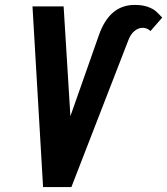

<svg xmlns="http://www.w3.org/2000/svg" viewBox="-20 -760 679 780"><path d="M238.5 -734 266 -288 381 -615Q424 -740 526.5 -740Q558.5 -740 579.5 -732.5Q600.5 -725 611.5 -715.8Q622.5 -706.5 639 -688.5L591.5 -634Q577 -647 559.5 -647Q542 -647 526 -633.8Q510 -620.5 501 -595.5L270 0H155L112 -734Z"/></svg>

Font: JuliaMono ExtraBold
Style: Italic
Weight: 800
Italic angle: -9°
Monospace: yes
Designer: cormullion
Foundry: corm
Version: Version 0.057; ttfautohint (v1.8.4)